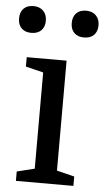

<svg xmlns="http://www.w3.org/2000/svg" viewBox="-66 -799 456 835"><g transform="rotate(5 161.5 -382.0)"><path d="M113 -480 36 -499V-540H210V-60L287 -41V0H36V-41L113 -60ZM-12 -705Q-12 -733 3.5 -748.5Q19 -764 46 -764Q73 -764 89 -748Q105 -732 105 -705Q105 -678 89.5 -662.5Q74 -647 46 -647Q19 -647 3.5 -662.5Q-12 -678 -12 -705ZM218 -705Q218 -733 233.5 -748.5Q249 -764 276 -764Q303 -764 319 -748Q335 -732 335 -705Q335 -678 319.5 -662.5Q304 -647 276 -647Q249 -647 233.5 -662.5Q218 -678 218 -705Z"/></g></svg>

Font: Domine
Style: Regular
Weight: 400
Designer: Pablo Impallari, Rodrigo Fuenzalida, Brenda Gallo
Foundry: Pablo Impallari, Rodrigo Fuenzalida, Brenda Gallo
Version: Version 2.000